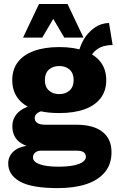

<svg xmlns="http://www.w3.org/2000/svg" viewBox="-20 -752 600 987"><path d="M98.4 -558.6 180.6 -731.6H327L409.2 -558.6H310.4L253.8 -655L197.2 -558.6ZM442 -448 381.8 -468.4Q388 -509.4 409.2 -546.7Q430.4 -584 464.4 -608.4Q498.4 -632.8 540.4 -634L559 -520.8Q510.6 -520.2 480.9 -499.8Q451.2 -479.4 442 -448ZM373.4 -110.8Q460 -110.8 506.6 -74.4Q553.2 -38 553.2 30.4Q553.2 92 519.2 133.1Q485.2 174.2 423.5 194.6Q361.8 215 277.6 215Q142.2 215 82.2 181Q22.2 147 22.2 88.6Q22.2 46.2 57.7 19.8Q93.2 -6.6 175.4 -7L164.8 9.2Q103.8 0.8 73.7 -27.3Q43.6 -55.4 43.6 -103Q43.6 -151.2 81.9 -181.3Q120.2 -211.4 182.6 -214.2L229.2 -185.4Q190.4 -183.4 174.4 -172.3Q158.4 -161.2 158.4 -145.4Q158.4 -128.2 172.3 -119.5Q186.2 -110.8 214.2 -110.8ZM279 104.8Q327.4 104.8 358.9 98.2Q390.4 91.6 406 80.1Q421.6 68.6 421.6 53.8Q421.6 39.4 410.6 30.9Q399.6 22.4 370.6 22.4H192Q173.2 22.4 161.4 32Q149.6 41.6 149.6 57.4Q149.6 80 184 92.4Q218.4 104.8 279 104.8ZM284.6 -510Q361.4 -510 415.4 -490Q469.4 -470 497.8 -432.3Q526.2 -394.6 526.2 -339.8Q526.2 -286 497.8 -248.1Q469.4 -210.2 415.4 -190.5Q361.4 -170.8 284.6 -170.8Q166.4 -170.8 104.7 -215Q43 -259.2 43 -339.8Q43 -394.6 71.4 -432.3Q99.8 -470 154.1 -490Q208.4 -510 284.6 -510ZM284.6 -412.6Q251.8 -412.6 231.2 -394Q210.6 -375.4 210.6 -340.4Q210.6 -305.8 231.2 -287Q251.8 -268.2 284.6 -268.2Q317.4 -268.2 338 -287Q358.6 -305.8 358.6 -340.4Q358.6 -375.4 338 -394Q317.4 -412.6 284.6 -412.6Z"/></svg>

Font: Work Sans
Style: Regular
Weight: 400
Designer: Wei Huang
Foundry: Wei Huang
Version: Version 2.006; ttfautohint (v1.8.1.43-b0c9)